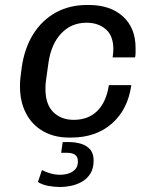

<svg xmlns="http://www.w3.org/2000/svg" viewBox="-20 -541 640 769"><path d="M256 10Q198 10 153.5 -15Q109 -40 84.5 -86.5Q60 -133 60 -196Q60 -211 61.5 -227Q63 -243 67 -271Q78 -348 113 -404Q148 -460 203 -490.5Q258 -521 328 -521H336Q422 -521 472.5 -475Q523 -429 523 -349Q523 -339 523 -329.5Q523 -320 521 -311H431Q434 -329 434 -344Q434 -398 403.5 -424Q373 -450 327 -450Q266 -450 225.5 -407.5Q185 -365 174 -289Q169 -252 166 -231.5Q163 -211 162.5 -201.5Q162 -192 162 -185Q162 -123 193.5 -92Q225 -61 275 -61Q334 -61 370 -97Q406 -133 416 -200H506Q492 -102 428 -46Q364 10 265 10ZM223 208Q198 208 173.5 203.5Q149 199 132 188L148 140Q158 146 178.5 152.5Q199 159 221 159Q238 159 254 154Q270 149 281 137.5Q292 126 292 106Q292 86 280 78.5Q268 71 250 71H225L231 28H255Q281 28 303.5 34.5Q326 41 340.5 57Q355 73 355 102Q355 134 341.5 155Q328 176 307 187.5Q286 199 263.5 203.5Q241 208 223 208Z"/></svg>

Font: Chivo Mono
Style: Italic
Weight: 400
Italic angle: -8.05°
Monospace: yes
Version: Version 1.008